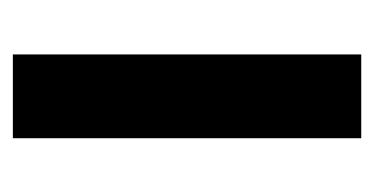

<svg xmlns="http://www.w3.org/2000/svg" viewBox="-158 -410 568 291"><g transform="rotate(90 125.5 -264.0)"><path d="M189 -528H62V0H189Z"/></g></svg>

Font: Audiowide
Style: Regular
Weight: 400
Designer: Astigmatic (AOETI)
Foundry: Astigmatic (AOETI)
Version: Version 1.002